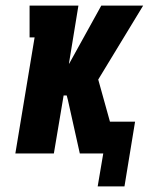

<svg xmlns="http://www.w3.org/2000/svg" viewBox="-20 -550 540 688"><path d="M330 118 350 0H266L223 -193L219 -208H208L173 0H35L104 -416H86V-530H261L227 -322H228L343 -530H493L332 -265L374 -114H464L426 118Z"/></svg>

Font: Iosevka Slab Heavy
Style: Italic
Weight: 900
Italic angle: -9°
Monospace: yes
Designer: Belleve Invis
Foundry: Belleve Invis
Version: Version 11.1.0; ttfautohint (v1.8.3)